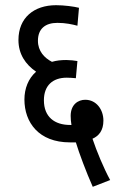

<svg xmlns="http://www.w3.org/2000/svg" viewBox="-20 -652 451 739"><path d="M337 67 404 41C379 -5 352 -70 336 -118C361 -129 378 -150 378 -188C378 -230 351 -268 308 -268C281 -268 252 -250 252 -206C252 -196 253 -183 255 -171C253 -171 252 -171 250 -171C190 -171 149 -202 149 -266C149 -323 183 -353 237 -353C247 -353 262 -352 272 -351L278 -417C268 -419 249 -421 235 -421C215 -421 197 -419 180 -414C151 -429 126 -455 126 -495C126 -541 154 -564 201 -564C233 -564 259 -558 278 -553L284 -622C265 -627 226 -632 196 -632C111 -632 51 -584 51 -498C51 -444 78 -404 119 -376C89 -350 74 -311 74 -269C74 -181 129 -104 249 -104C257 -104 264 -104 272 -104C284 -64 312 11 337 67Z"/></svg>

Font: Noto Sans Devanagari UI ExtraCondensed
Style: Regular
Weight: 400
Width: 2
Designer: Jelle Bosma - Monotype Design Team
Foundry: Monotype Imaging Inc.
Version: Version 2.003